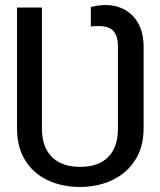

<svg xmlns="http://www.w3.org/2000/svg" viewBox="-20 -737 641 767"><path d="M47.9 -224.6V-707H147.5V-224.6Q147.5 -172.9 166 -138.7Q184.6 -104.5 218.8 -87.4Q252.9 -70.3 299.8 -70.3Q347.7 -70.3 381.3 -87.4Q415 -104.5 433.1 -138.7Q451.2 -172.9 451.2 -224.6V-549.8Q451.2 -581.1 442.4 -599.1Q433.6 -617.2 417 -625Q400.4 -632.8 375 -632.8Q351.6 -632.8 342.8 -630.9V-709Q372.1 -716.8 402.3 -716.8Q445.3 -716.8 480 -697.3Q514.6 -677.7 534.2 -640.1Q553.7 -602.5 553.7 -549.8V-224.6Q553.7 -149.4 519.5 -96.7Q485.4 -43.9 427.7 -17.1Q370.1 9.8 299.8 9.8Q227.5 9.8 170.4 -17.1Q113.3 -43.9 80.6 -96.7Q47.9 -149.4 47.9 -224.6Z"/></svg>

Font: WEMIX Pretendard Variable
Style: Regular
Weight: 400
Designer: Base glyphs from Inter by Rasmus Andersson; Hangeul glyphs from Noto Sans CJK(Source Han Sans) by Jang Soo-young and Kan
Foundry: Kil Hyung-jin
Version: Version 1.000;Glyphs 3.2 (3208)